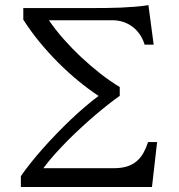

<svg xmlns="http://www.w3.org/2000/svg" viewBox="-20 -748 717 768"><path d="M435.1 -75.2Q466.3 -75.2 488.8 -82.5Q511.2 -89.8 527.1 -103.5Q543 -117.2 553.7 -136.5Q564.5 -155.8 572.3 -179.7H608.4L587.9 0H63.5V-43.5Q80.1 -67.9 102.5 -95.9Q125 -124 151.1 -153.6Q177.2 -183.1 205.8 -212.6Q234.4 -242.2 263.4 -269.8Q292.5 -297.4 320.8 -321.5Q349.1 -345.7 374.5 -364.3Q335 -390.1 293.7 -424.1Q252.4 -458 213.1 -497.3Q173.8 -536.6 137.9 -580.3Q102.1 -624 73.2 -669.4V-715.8H356Q376.5 -715.8 404.3 -716.1Q432.1 -716.3 462.2 -717.5Q492.2 -718.8 521.5 -721.2Q550.8 -723.6 573.7 -727.5L594.7 -569.3H558.6Q550.8 -594.2 537.6 -612.5Q524.4 -630.9 507.6 -642.8Q490.7 -654.8 470.9 -660.9Q451.2 -667 430.2 -667H175.8Q201.2 -629.4 234.6 -591.6Q268.1 -553.7 305.4 -518.8Q342.8 -483.9 382.1 -453.1Q421.4 -422.4 459 -399.9V-364.7Q440.4 -351.6 416.3 -332.8Q392.1 -314 365.2 -291.3Q338.4 -268.6 309.8 -242.4Q281.2 -216.3 253.4 -188.5Q225.6 -160.6 200 -132.1Q174.3 -103.5 153.3 -75.2Z"/></svg>

Font: Arian AMU Serif
Style: Regular
Weight: 400
Designer: Ruben Hakobyan (Tarumian)
Foundry: Ruben Hakobyan (Tarumian)
Version: Version 1.002